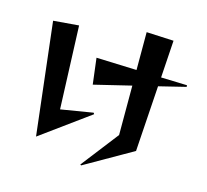

<svg xmlns="http://www.w3.org/2000/svg" viewBox="-121 -936 1241 1152"><g transform="rotate(15 500.0 -360.0)"><path d="M478 77 472 73 651 -158V-465L420 -409L400 -571L651 -562V-797L820 -789L805 -557L967 -552L968 -542L801 -501L774 -92ZM172 -20 91 -718 249 -731 269 -215 469 -248 474 -240Z"/></g></svg>

Font: Reggae One
Style: Regular
Weight: 400
Designer: Fontworks Inc.
Foundry: Fontworks Inc.
Version: Version 1.100